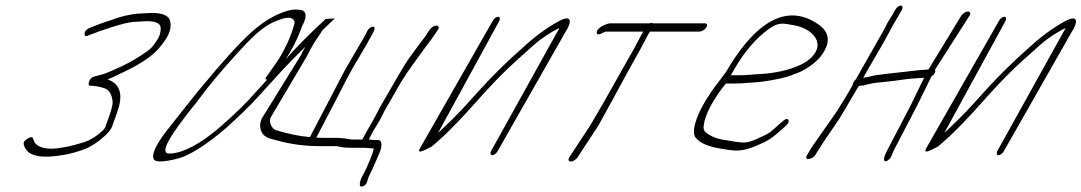

<svg xmlns="http://www.w3.org/2000/svg" viewBox="-20 -550 3937 699"><path d="M512.7 -473C544.7 -473 562.2 -466 564.9 -451C566 -435 562.1 -419 551.2 -403C533.9 -376 527 -370 494.6 -349C468 -331 433.3 -312 388.2 -293C380.7 -290 373.1 -287 364.3 -283C349.1 -277 334 -275 319.2 -270C305.6 -266 297.4 -239 306.6 -238C323.4 -238 341.4 -235 359.8 -229C378.3 -223 388 -205 390.1 -178C390.6 -167 384.3 -145 372.1 -112C364.6 -93 365.5 -85 352 -73C331.7 -54 310.6 -41 288.2 -33C231.1 -16 233.1 -17 187.9 -10C139.5 -4 109.3 -18 103.2 -38L100.1 -46C97.6 -53 91.1 -52 79.6 -45C60.7 -33 66.3 -24 68.9 -17C78.1 11 114.2 27 184.6 18C219.7 13 231.3 12 277.2 -3C306.7 -13 335.4 -31 364.5 -58C377.2 -70 384.3 -80 387.5 -88C395.7 -111 404.8 -134 411.9 -158C427.5 -212 413.7 -246 371.6 -261C383.6 -265 406.3 -276 441 -293C475.7 -310 508.8 -329 534.6 -351C551.5 -365 567.4 -383 582.7 -406C598 -429 603.4 -450 600.2 -470C597 -492 574.5 -503 532.5 -503L477.8 -500C451 -497 423.9 -491 395.9 -481C384.7 -477 374.4 -473 363.6 -470C341.6 -463 326.9 -456 305.3 -448C295.3 -443 290.2 -438 288.6 -432C286.7 -425 287.9 -414 299.1 -420L328.2 -431C336.6 -434 346.2 -438 356.2 -441C390.1 -452 428.4 -466 463.6 -470Z M1165.6 -481C1128.2 -446 1084.8 -405 1043.3 -360C1033.8 -349 1025.1 -340 1020.4 -334C1023.5 -339 1029 -349 1037.6 -363C1058 -397 1068.9 -426 1080 -455C1101.4 -495 1095.1 -515 1063.8 -515C1042.2 -517 1011.9 -509 973.7 -489C918.1 -459 876.2 -418 812.2 -348C787.8 -321 749.9 -277 700.2 -217C676.5 -188 639 -140 586 -73C544.9 -19 530.4 15 540.6 31C548.8 41 577.7 40 628.5 27C647.5 22 671.7 11 701.9 -8C732.1 -27 766.2 -52 804.2 -85C851.7 -128 888 -163 911.7 -189L1006.5 -293C1088.2 -380 1157.2 -442 1192.7 -477C1194.7 -479 1196.6 -481 1198.6 -483ZM952.5 -260 887.7 -189C851.4 -149 778.6 -84 761.1 -71C716 -34 649.3 9 596.3 9C558.3 9 596.3 -55 699 -182C733.6 -230 781 -287 841 -353C891.5 -408 927.1 -445 968.4 -466C986.7 -475 992.3 -476 1008.2 -482C1034.5 -489 1048.2 -485 1052.4 -471C1054.9 -462 1030.8 -401 1023 -386C1013.6 -368 1001.1 -342 982.2 -316C969.6 -299 962.5 -288 957.8 -281L950 -271C945.2 -264 945.3 -260 952.5 -260Z M1317.6 -438 1313.2 -429C1297 -398 1293.4 -395 1257.8 -333C1218.2 -265 1214.7 -254 1189.4 -206L1108.3 -51C1068.7 -54 1028.5 -63 984.9 -76C970.9 -80 954.7 -106 967.6 -126L1096.5 -344C1100.1 -351 1104.5 -358 1107.2 -365L1125 -396L1150.4 -434C1159.9 -452 1137.9 -457 1127.6 -437L1100.6 -395L1082.8 -364C1080.1 -357 1076.1 -351 1072.5 -344L937.6 -126C918.3 -97 929 -68 941.6 -57C956.7 -45 963.2 -46 983.2 -40C1036.8 -25 1088.9 -18 1143.3 -18H1201.7C1206.5 -18 1212.5 -17 1220.5 -15C1228.5 -13 1241.7 -12 1259.3 -12H1308.1L1330.5 -10H1340.1C1342.2 -1 1315.8 60 1306.3 78L1297.2 95C1290.1 109 1283.4 136 1301.8 128C1318.9 121 1316.4 105 1323.9 90C1340.2 59 1349.2 34 1361.8 6C1370.1 -13 1373.6 -40 1356.8 -40H1345.6L1323.9 -42H1323.1L1325.1 -47C1327.9 -52 1330.7 -57 1332.2 -61C1337.8 -73 1356.4 -100 1363.9 -115C1378.1 -143 1382.9 -153 1401.5 -184C1411.4 -201 1424.5 -224 1439.9 -251C1464.8 -292 1504.9 -345 1530.1 -380C1545.5 -401 1554.9 -412 1567.7 -432L1574.6 -442C1579.6 -450 1577 -457 1569 -457C1561 -457 1549.6 -450 1544.6 -442L1537.7 -432C1533.3 -425 1528.8 -418 1523.4 -411C1502.1 -384 1490.2 -366 1463.5 -330C1439.6 -293 1391.4 -207 1370 -171C1363.6 -161 1359.3 -152 1354.9 -143L1342.7 -120L1308.6 -60L1299.1 -42H1261.5C1238.3 -46 1219.9 -48 1207.1 -48H1159.1L1131.5 -49L1213.4 -206C1219.3 -217 1224.4 -228 1231.2 -241C1254.5 -288 1286.2 -340 1312.3 -384L1337.2 -429L1341.6 -438C1345.5 -446 1344.3 -453 1337.9 -453C1331.5 -453 1321.5 -446 1317.6 -438Z M1773.8 -474 1511.7 -15C1498.3 6 1507.8 7 1540.7 -11C1544.7 -13 1548.7 -15 1551.2 -16C1564.6 -27 1579 -40 1595.4 -55C1630.9 -89 1662.3 -122 1693.7 -157L1743.3 -212C1782.7 -255 1820.4 -294 1858.6 -328C1896.8 -362 1917.9 -381 1924.3 -387C1953.1 -412 1983.9 -432 2015.8 -448C2015.3 -445 2012.9 -440 2009.4 -435L1767.8 0C1763.8 8 1765.9 15 1772.3 15C1778.7 15 1787.8 8 1791.8 0L2039.4 -435C2059.2 -465 2064 -495 2024.6 -478C1988.7 -460 1939 -428 1888.3 -381C1831 -331 1777.7 -279 1728.5 -225L1678.8 -170C1643.4 -131 1608.1 -97 1574.8 -66L1797.8 -474C1801.7 -482 1799.7 -489 1793.3 -489C1786.9 -489 1777.7 -482 1773.8 -474Z M2082.4 23 2158.6 -93C2196.4 -161 2232 -227 2264.5 -287C2287.8 -330 2305.6 -359 2325.8 -398C2333.7 -414 2340.8 -426 2346 -435H2527C2535 -435 2546.4 -442 2551.3 -450C2556.3 -458 2554.7 -465 2546.7 -465H2357C2355.8 -466 2354.6 -467 2352.2 -467C2349.8 -467 2347.8 -466 2345 -465H2201C2190.6 -465 2152.4 -450 2152.5 -432C2152.7 -414 2178.8 -435 2185.2 -435H2322C2316.8 -426 2309.7 -414 2302.2 -399C2294.7 -384 2280.5 -358 2258.3 -320C2236.1 -282 2196.2 -207 2128.6 -93L2052.4 23C2047.5 31 2050.1 38 2058.1 38C2066.1 38 2077.5 31 2082.4 23Z M2640.7 -276C2643.1 -280 2647.9 -288 2655.8 -302C2690.6 -362 2731.9 -410 2776.9 -443C2812.8 -469 2828.4 -466 2864.8 -459C2915.2 -452 2958.9 -421 2956.2 -383C2954.9 -356 2926.1 -328 2894.2 -314C2853 -295 2802.7 -283 2740.7 -280C2716.3 -279 2699.1 -276 2674.3 -276ZM2622.6 -246H2658.5C2684.1 -246 2702.1 -249 2727.3 -250C2774.9 -253 2846.4 -268 2869.1 -279L2892.4 -288C2922.3 -302 2946.2 -320 2966.5 -343C3006.6 -394 3002.8 -435 2952.1 -466C2829.1 -545 2714.9 -446 2623.8 -289C2585.6 -236 2583.1 -239 2549 -184C2513.5 -126 2493.9 -64 2515.1 -46C2529.7 -29 2559.3 -16 2602.8 -9C2630.4 -4 2648 -2 2660 -2C2683.6 -1 2715.1 -10 2753.4 -28C2789.7 -45 2799.7 -56 2828.7 -81L2841 -92C2860.2 -108 2849.6 -126 2832.5 -111L2819.4 -100C2776.4 -60 2779.2 -65 2734.9 -44C2715.4 -35 2698.2 -30 2683.4 -31C2668.6 -32 2648.2 -35 2621.1 -40C2590.1 -44 2565 -54 2546.4 -71C2542.8 -76 2540.8 -82 2541.7 -90C2544 -119 2560.2 -156 2588.9 -200C2598.3 -215 2609.7 -230 2622.6 -246Z M3239.7 -515 3236.5 -509C3224.7 -487 3212.8 -473 3204.1 -453L3192.2 -431L3095.6 -261C3092.1 -258 3089.7 -254 3087.7 -251C3085.7 -248 3084.5 -245 3084.9 -242C3075.1 -223 3038.2 -162 3025.6 -143L2935.1 -14C2929.6 -5 2926.2 2 2922.7 7L2918.3 14C2912.9 23 2914.9 29 2922.9 29C2930.9 29 2942.9 23 2948.3 14L2952.7 7C2956.2 2 2961.1 -6 2966.6 -15C2992.3 -57 3025.9 -99 3050.3 -142L3103.4 -232C3106.6 -238 3109.8 -238 3116.2 -238C3121 -238 3129 -240 3139.7 -243C3150.5 -246 3168.5 -249 3192.5 -251C3216.5 -253 3246.1 -257 3281.6 -262C3302 -265 3326 -265 3344.4 -267L3294.2 -164L3209.2 -1C3199.3 18 3196.2 30 3199.8 35C3203.4 40 3209.4 37 3218.2 29C3225.7 22 3228.8 8 3233.2 -1L3318.6 -165L3371.2 -272C3381.5 -278 3387.9 -290 3383.8 -296L3509.7 -493C3514.7 -501 3512.1 -508 3504.1 -508C3496.1 -508 3484.7 -501 3479.7 -493L3360.2 -297C3329.8 -295 3315.8 -294 3277.1 -289C3238.3 -284 3172.3 -279 3149.6 -272C3139.6 -269 3132.8 -268 3129.6 -268C3126.4 -268 3123.6 -267 3122.4 -266C3141.4 -302 3195.3 -390 3216.2 -431L3228.5 -454L3260.5 -509L3263.7 -515C3267.7 -523 3265.6 -530 3259.2 -530C3252.8 -530 3243.7 -523 3239.7 -515Z M3616.8 -474 3354.7 -15C3341.3 6 3350.8 7 3383.7 -11C3387.7 -13 3391.7 -15 3394.2 -16C3407.6 -27 3422 -40 3438.4 -55C3473.9 -89 3505.3 -122 3536.7 -157L3586.3 -212C3625.7 -255 3663.4 -294 3701.6 -328C3739.8 -362 3760.9 -381 3767.3 -387C3796.1 -412 3826.9 -432 3858.8 -448C3858.3 -445 3855.9 -440 3852.4 -435L3610.8 0C3606.8 8 3608.9 15 3615.3 15C3621.7 15 3630.8 8 3634.8 0L3882.4 -435C3902.2 -465 3907 -495 3867.6 -478C3831.7 -460 3782 -428 3731.3 -381C3674 -331 3620.7 -279 3571.5 -225L3521.8 -170C3486.4 -131 3451.1 -97 3417.8 -66L3640.8 -474C3644.7 -482 3642.7 -489 3636.3 -489C3629.9 -489 3620.7 -482 3616.8 -474Z"/></svg>

Font: MewTooHand
Style: UltimateCondIta
Weight: 400
Designer: Mew Too, Robert Jablonski
Version: Version 0.77